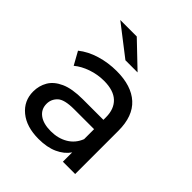

<svg xmlns="http://www.w3.org/2000/svg" viewBox="-203 -868 1005 1005"><g transform="rotate(45 299.0 -365.5)"><path d="M420 0V-69Q396 -34 352 -14Q308 6 246 6Q156 6 103 -37.5Q50 -81 50 -150Q50 -193 70.5 -228Q91 -263 137.5 -284Q184 -305 263 -305H415V-324Q415 -385 379.5 -418.5Q344 -452 273 -452Q226 -452 181 -436.5Q136 -421 105 -395L65 -467Q106 -500 163.5 -517.5Q221 -535 284 -535Q393 -535 452 -481.5Q511 -428 511 -320V0ZM415 -162V-236H267Q195 -236 170 -212Q145 -188 145 -154Q145 -114 176 -91Q207 -68 262 -68Q316 -68 356.5 -92Q397 -116 415 -162ZM276 -607 108 -737H230L366 -607Z"/></g></svg>

Font: Montserrat Medium
Style: Regular
Weight: 500
Designer: Julieta Ulanovsky
Foundry: Julieta Ulanovsky
Version: Version 9.000; ttfautohint (v1.8.4.7-5d5b)